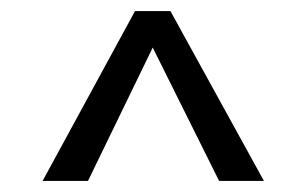

<svg xmlns="http://www.w3.org/2000/svg" viewBox="-20 -740 553 347"><path d="M457 -413H376L256 -654L139 -413H57L224 -720H288Z"/></svg>

Font: Mukta Malar Medium
Style: Regular
Weight: 500
Designer: Aadarsh Rajan, Girish Dalvi, Yashodeep Gholap
Foundry: Ek Type
Version: Version 2.538;PS 1.000;hotconv 16.6.51;makeotf.lib2.5.65220;